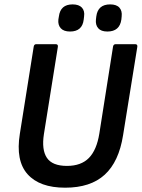

<svg xmlns="http://www.w3.org/2000/svg" viewBox="-20 -860 657 891"><path d="M282.4 11Q163.8 11 107.9 -51.6Q52 -114.2 72.1 -239.1L136.5 -643.9Q138.5 -655 148.3 -655H238.5Q250 -655 248.6 -643.2L183.8 -237.8Q172.5 -165 197.6 -127.6Q222.8 -90.1 290.7 -90.1Q356.5 -90.1 392.7 -127.1Q428.8 -164.1 441 -240.4L504.6 -643.9Q506.6 -655 517 -655H607.2Q618.7 -655 617.3 -643.2L551.1 -232.3Q531.7 -109.4 465.9 -49.2Q400.1 11 282.4 11ZM478.3 -713.7Q449 -713.7 435.8 -729Q422.5 -744.4 425.2 -769.4L426.9 -783.9Q434.1 -839.6 491.1 -839.6Q520.8 -839.6 534.2 -824.5Q547.6 -809.3 544.6 -783.9L543.2 -769.4Q535.4 -713.7 478.3 -713.7ZM305 -713.7Q275.7 -713.7 261.9 -729Q248.2 -744.4 250.9 -769.4L253.3 -783.9Q260.4 -839.6 316.8 -839.6Q346.4 -839.6 360.2 -824.5Q373.9 -809.3 370.2 -783.9L368.5 -769.4Q362.1 -713.7 305 -713.7Z"/></svg>

Font: Sofia Sans Semi Condensed
Style: Italic
Weight: 400
Italic angle: -9°
Designer: Botio Nikoltchev, Ani Petrova
Foundry: lettersoup
Version: Version 4.101